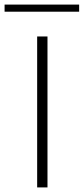

<svg xmlns="http://www.w3.org/2000/svg" viewBox="-36 -817 365 837"><path d="M126 0V-658H171V0ZM-16 -766V-797H309V-766Z"/></svg>

Font: Ysabeau SC ExtraLight
Style: Regular
Weight: 250
Designer: Christian Thalmann (Catharsis Fonts)
Version: Version 2.001;gftools[0.9.30]; featfreeze: smcp